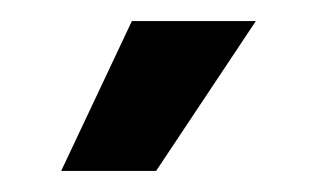

<svg xmlns="http://www.w3.org/2000/svg" viewBox="-20 -717 300 182"><path d="M105 -697H222.5L128 -555H38Z"/></svg>

Font: HK Grotesk
Style: Bold
Weight: 700
Designer: Alfredo Marco Pradil
Foundry: Hanken Design Co.
Version: Version 3.001